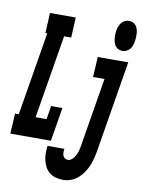

<svg xmlns="http://www.w3.org/2000/svg" viewBox="-128 -840 835 1123"><g transform="rotate(10 289.5 -278.5)"><path d="M-24 0 -17 -120H5L87 -615H76L82 -735H235L229 -615H187L105 -120H170L183 -200H250L217 0ZM537 -590Q524 -590 513.5 -595Q503 -600 496 -609Q489 -618 485.5 -629.5Q482 -641 480.5 -653Q479 -665 479.5 -677Q480 -689 482 -702Q484 -714 488.5 -726Q493 -738 501.5 -748.5Q510 -759 522 -764.5Q534 -770 546 -770Q558 -770 569 -765Q580 -760 587 -751Q594 -742 597.5 -730.5Q601 -719 602 -707Q603 -695 602.5 -683Q602 -671 600 -658Q598 -646 594 -634Q590 -622 581.5 -611.5Q573 -601 561 -595.5Q549 -590 537 -590ZM326 213Q304 213 283.5 207.5Q263 202 246.5 189.5Q230 177 220 158.5Q210 140 205 119.5Q200 99 200 77Q200 55 203 33H303Q301 43 301 53Q301 63 304 72Q307 81 315 87Q323 93 333 93Q348 93 360 81Q372 69 379 55Q386 41 390 26Q394 11 396 -4L463 -410H395L402 -530H583L493 15Q489 38 483 60.5Q477 83 468 104Q459 125 445 145.5Q431 166 412.5 181.5Q394 197 371.5 205Q349 213 326 213Z"/></g></svg>

Font: Iosevka Slab HvExObl
Style: Regular
Weight: 900
Width: 7
Italic angle: -9°
Monospace: yes
Designer: Belleve Invis
Foundry: Belleve Invis
Version: Version 11.1.1; ttfautohint (v1.8.3)